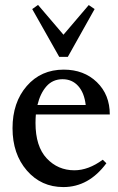

<svg xmlns="http://www.w3.org/2000/svg" viewBox="-20 -740 473 771"><path d="M217.8 -511.7 109.4 -703.6 132.8 -720.2 234.9 -600.6 336.4 -719.7 359.9 -703.6 252.4 -511.7ZM234.4 11.2Q145.5 11.2 87.9 -55.2Q30.3 -121.6 30.3 -225.1Q30.3 -328.6 87.4 -394.5Q144.5 -460.4 235.8 -460.4Q316.9 -460.4 368.9 -410.2Q420.9 -359.9 420.9 -280.3H124Q122.6 -263.7 122.6 -246.1Q122.6 -152.3 167.5 -104.2Q212.4 -56.2 278.8 -56.2Q335 -56.2 392.6 -98.6L407.2 -84.5Q336.4 11.2 234.4 11.2ZM231.4 -421.9Q191.9 -421.9 166.7 -393.6Q141.6 -365.2 130.4 -318.4H324.2Q318.4 -367.7 293.9 -394.8Q269.5 -421.9 231.4 -421.9Z"/></svg>

Font: Elstob 8pt Medium
Style: Regular
Weight: 500
Designer: Peter S. Baker
Version: Version 1.015